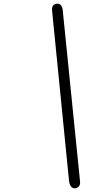

<svg xmlns="http://www.w3.org/2000/svg" viewBox="-20 -769 590 1038"><path d="M261.2 -717.8Q261.2 -734.9 270 -741.9Q278.8 -749 289.1 -749Q294.9 -749 300 -747.1Q305.2 -745.1 308.1 -741.5Q311 -737.8 313.5 -734.4Q315.9 -731 316.9 -726.1Q317.9 -721.2 318.4 -718Q318.8 -714.8 319.8 -710.9V-707L412.1 206.1Q412.1 208 412.6 211.9Q413.1 215.8 413.1 217.8Q413.1 232.9 404.1 241Q395 249 383.8 249Q357.9 249 353 207L262.2 -705.1Q262.2 -707 261.7 -711.4Q261.2 -715.8 261.2 -717.8Z"/></svg>

Font: CMU Concrete
Style: Italic
Weight: 500
Italic angle: -14.04°
Version: Version 0.7.0